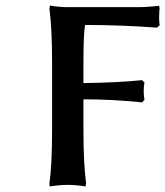

<svg xmlns="http://www.w3.org/2000/svg" viewBox="-20 -674 602 700"><path d="M482.9 -647.9Q515.1 -647.9 560.1 -652.8L562 -643.1Q562 -642.1 561.5 -639.6Q561 -637.2 561 -636.2Q560.1 -625 560.1 -609.9Q560.1 -596.7 562 -581.1L551.8 -573.2Q421.4 -583 290 -583Q284.2 -547.4 284.2 -445.8V-371.1Q408.2 -372.6 498 -381.8L506.8 -373Q503.9 -359.9 503.9 -341.8Q503.9 -323.2 506.8 -310.1L498 -300.8Q386.7 -312 284.2 -312V-202.1Q284.2 -76.2 293.9 -5.9L292 5.9Q257.8 0 227.1 0Q212.4 0 195.8 1.5Q179.2 2.9 169.9 4.4L161.1 5.9L160.2 -5.9Q169.9 -72.3 169.9 -202.1V-445.8Q169.9 -571.8 160.2 -642.1L162.1 -653.8Q194.8 -647.9 227.1 -647.9Z"/></svg>

Font: Linear Smooth
Style: Bold
Weight: 700
Designer: Philipp H. Poll, Flanker
Foundry: Philipp H. Poll, reworked by Flanker
Version: Version 1.061 | FøM Fix